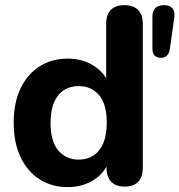

<svg xmlns="http://www.w3.org/2000/svg" viewBox="-20 -734 714 764"><path d="M249.5 10.5Q186 10.5 137.4 -20.5Q88.8 -51.5 61.6 -109.2Q34.5 -167 34.5 -245.5Q34.5 -325 61.6 -381.9Q88.8 -438.8 137.2 -469.8Q185.8 -500.8 249.5 -500.8Q308.2 -500.8 353.1 -472.2Q398 -443.8 413.8 -397.8H402.5V-640Q402.5 -676 421.2 -694.8Q440 -713.5 475 -713.5Q510 -713.5 529.1 -694.8Q548.2 -676 548.2 -640V-65.8Q548.2 -29.8 529.8 -10.6Q511.2 8.5 476.2 8.5Q441.2 8.5 422.6 -10.6Q404 -29.8 404 -65.8V-135.8L415 -98.2Q400.5 -49 355 -19.2Q309.5 10.5 249.5 10.5ZM293 -98.8Q326.2 -98.8 351.4 -114.9Q376.5 -131 390.6 -163.5Q404.8 -196 404.8 -245.5Q404.8 -320.2 373.9 -355.9Q343 -391.5 293 -391.5Q260 -391.5 234.8 -375.8Q209.5 -360 195.4 -327.6Q181.2 -295.2 181.2 -245.5Q181.2 -171.5 212.1 -135.1Q243 -98.8 293 -98.8ZM619 -504Q604 -504 595.2 -513.1Q586.5 -522.2 586.5 -539.2V-667.2Q586.5 -713.5 632.8 -713.5Q655.8 -713.5 666.4 -700.8Q677 -688 673.5 -664.8L655.5 -536.8Q650 -504 619 -504Z"/></svg>

Font: Nunito ExtraLight
Style: Regular
Weight: 200
Designer: Vernon Adams
Foundry: Vernon Adams
Version: Version 3.602;April 4, 2023;FontCreator 14.0.0.2856 64-bit